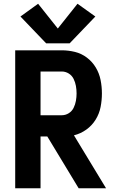

<svg xmlns="http://www.w3.org/2000/svg" viewBox="-20 -1003 616 1023"><path d="M61 0H196V-276H232L399 0H545L374 -282Q410 -291 440 -312.5Q470 -334 489.5 -365.5Q509 -397 516 -433Q523 -469 523 -505Q523 -541 516 -576.5Q509 -612 490.5 -643Q472 -674 443 -696Q414 -718 379 -726.5Q344 -735 309 -735H61ZM196 -389V-622H309Q329 -622 346 -611.5Q363 -601 372 -583Q381 -565 384.5 -545Q388 -525 388 -505Q388 -486 384.5 -466Q381 -446 372 -428Q363 -410 346 -399.5Q329 -389 309 -389ZM226 -772H351L488 -915L393 -983L288 -851L183 -983L89 -915Z"/></svg>

Font: Iosevka Sparkle Extrabold
Style: Regular
Weight: 800
Designer: Belleve Invis
Foundry: Belleve Invis
Version: Version 4.5.0; ttfautohint (v1.8.3)